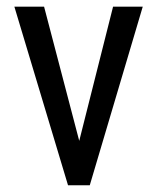

<svg xmlns="http://www.w3.org/2000/svg" viewBox="-20 -548 468 568"><path d="M214.4 -131.3 314.5 -528.3H402.3L245.6 0H181.2L22.5 -528.3H110.4Z"/></svg>

Font: Roboto Condensed
Style: Regular
Weight: 400
Designer: Google
Version: Version 2.001047; 2015